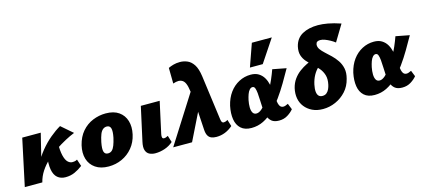

<svg xmlns="http://www.w3.org/2000/svg" viewBox="-57 -1193 3747 1692"><g transform="rotate(-15 1817.0 -347.5)"><path d="M134 0Q148 -83 181 -151.5Q214 -220 259 -275Q304 -330 353 -371Q402 -412 449 -439L553 -349Q513 -333 467 -308.5Q421 -284 374 -252.5Q327 -221 285 -182.5Q243 -144 213 -98.5Q183 -53 170 0ZM10 0 101 -427H270L165 0ZM381 9Q337 9 308 -15.5Q279 -40 270 -91.5Q261 -143 272 -223L392 -311Q391 -230 402 -185Q413 -140 432 -122Q451 -104 472 -104Q481 -104 489 -105Q497 -106 504.5 -108.5Q512 -111 517 -115L538 -52Q503 -25 465 -8Q427 9 381 9Z M773 16Q700 16 653 -16.5Q606 -49 589.5 -103.5Q573 -158 589 -227Q607 -300 648.5 -348Q690 -396 747 -419.5Q804 -443 865 -443Q939 -443 984.5 -411Q1030 -379 1046.5 -324.5Q1063 -270 1048 -202Q1033 -134 992.5 -85Q952 -36 895 -10Q838 16 773 16ZM796 -97Q818 -97 832.5 -110.5Q847 -124 857.5 -151Q868 -178 877 -217Q889 -276 881 -302.5Q873 -329 845 -329Q825 -329 809.5 -316.5Q794 -304 783.5 -278Q773 -252 764 -209Q752 -149 760 -123Q768 -97 796 -97Z M1200 10Q1170 10 1146.5 -1.5Q1123 -13 1113.5 -41Q1104 -69 1115 -118L1183 -427H1355L1292 -139Q1288 -120 1291.5 -109Q1295 -98 1308 -98Q1315 -98 1323.5 -100.5Q1332 -103 1344 -110L1363 -49Q1329 -19 1286 -4.5Q1243 10 1200 10Z M1757 10Q1732 10 1712 2.5Q1692 -5 1680.5 -25Q1669 -45 1667 -81L1649 -378L1631 -479Q1622 -518 1605 -535Q1588 -552 1560 -553Q1550 -553 1536.5 -550.5Q1523 -548 1510 -543L1508 -686Q1528 -696 1555 -703.5Q1582 -711 1615 -711Q1650 -711 1682.5 -697Q1715 -683 1739 -646.5Q1763 -610 1773 -539L1828 -130Q1831 -110 1837 -103.5Q1843 -97 1852 -97Q1859 -97 1868.5 -100Q1878 -103 1888 -110L1907 -49Q1874 -20 1836.5 -5Q1799 10 1757 10ZM1364 0 1675 -490 1699 -331 1536 0Z M2076 14Q2015 14 1980.5 -17.5Q1946 -49 1937.5 -103Q1929 -157 1943 -224Q1959 -292 1994.5 -340.5Q2030 -389 2080.5 -415.5Q2131 -442 2188 -442Q2231 -442 2260 -424Q2289 -406 2306 -377Q2323 -348 2331 -313Q2339 -278 2342 -243Q2345 -202 2348.5 -168Q2352 -134 2362.5 -114.5Q2373 -95 2396 -95Q2404 -95 2414.5 -98.5Q2425 -102 2439 -109L2461 -54Q2440 -28 2406 -7Q2372 14 2328 14Q2284 14 2260.5 -5.5Q2237 -25 2227 -56.5Q2217 -88 2214.5 -126Q2212 -164 2211 -200Q2210 -239 2207 -268.5Q2204 -298 2197.5 -315Q2191 -332 2175 -332Q2161 -332 2148.5 -318.5Q2136 -305 2127.5 -281.5Q2119 -258 2113 -230Q2106 -195 2106.5 -165Q2107 -135 2117.5 -116.5Q2128 -98 2151 -98Q2174 -98 2200 -120.5Q2226 -143 2253.5 -179.5Q2281 -216 2306 -261.5Q2331 -307 2351 -353Q2371 -399 2385 -439L2510 -415Q2477 -356 2441 -295Q2405 -234 2365 -178.5Q2325 -123 2280.5 -79.5Q2236 -36 2185.5 -11Q2135 14 2076 14ZM2199 -504 2272 -711H2454L2316 -504Z M2729 16Q2673 16 2631.5 -4Q2590 -24 2563.5 -58Q2537 -92 2529.5 -135.5Q2522 -179 2533 -227Q2544 -272 2568.5 -306Q2593 -340 2625.5 -364Q2658 -388 2692 -404.5Q2726 -421 2757.5 -432Q2789 -443 2810 -451L2846 -396Q2812 -379 2784.5 -353.5Q2757 -328 2738 -293Q2719 -258 2709 -213Q2701 -175 2703.5 -149Q2706 -123 2718.5 -110Q2731 -97 2753 -97Q2776 -97 2791 -109.5Q2806 -122 2814.5 -141Q2823 -160 2827 -179Q2838 -229 2827 -265.5Q2816 -302 2792.5 -330Q2769 -358 2741 -383Q2713 -408 2689.5 -434.5Q2666 -461 2655.5 -494.5Q2645 -528 2655 -574Q2672 -645 2730 -677.5Q2788 -710 2874 -710Q2913 -710 2963.5 -701Q3014 -692 3079 -670L2989 -521Q2970 -536 2947 -548.5Q2924 -561 2901.5 -569.5Q2879 -578 2860 -578Q2843 -578 2832.5 -572Q2822 -566 2819 -550Q2816 -526 2831 -504.5Q2846 -483 2871 -460.5Q2896 -438 2923 -412Q2950 -386 2972 -353.5Q2994 -321 3002.5 -280.5Q3011 -240 2997 -188Q2981 -123 2940 -78Q2899 -33 2843.5 -8.5Q2788 16 2729 16Z M3200 14Q3139 14 3104.5 -17.5Q3070 -49 3061.5 -103Q3053 -157 3067 -224Q3083 -292 3118.5 -340.5Q3154 -389 3204.5 -415.5Q3255 -442 3312 -442Q3355 -442 3384 -424Q3413 -406 3430 -377Q3447 -348 3455 -313Q3463 -278 3466 -243Q3469 -202 3472.5 -168Q3476 -134 3486.5 -114.5Q3497 -95 3520 -95Q3528 -95 3538.5 -98.5Q3549 -102 3563 -109L3585 -54Q3564 -28 3530 -7Q3496 14 3452 14Q3408 14 3384.5 -5.5Q3361 -25 3351 -56.5Q3341 -88 3338.5 -126Q3336 -164 3335 -200Q3334 -239 3331 -268.5Q3328 -298 3321.5 -315Q3315 -332 3299 -332Q3285 -332 3272.5 -318.5Q3260 -305 3251.5 -281.5Q3243 -258 3237 -230Q3230 -195 3230.5 -165Q3231 -135 3241.5 -116.5Q3252 -98 3275 -98Q3298 -98 3324 -120.5Q3350 -143 3377.5 -179.5Q3405 -216 3430 -261.5Q3455 -307 3475 -353Q3495 -399 3509 -439L3634 -415Q3601 -356 3565 -295Q3529 -234 3489 -178.5Q3449 -123 3404.5 -79.5Q3360 -36 3309.5 -11Q3259 14 3200 14Z"/></g></svg>

Font: Ysabeau Black
Style: Italic
Weight: 900
Italic angle: -12°
Version: Version 2.000;gftools[0.9.27.dev2+g8671c4b]